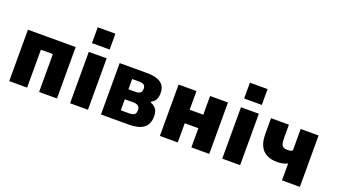

<svg xmlns="http://www.w3.org/2000/svg" viewBox="-63 -1262 3116 1776"><g transform="rotate(20 1494.5 -374.0)"><path d="M64 0V-506H534V0H358V-373H240V0Z M663 -592V-748H837V-592ZM663 0V-506H839V0Z M967 0V-506H1234Q1299 -506 1339.5 -491Q1380 -476 1399 -447Q1418 -418 1418 -375Q1418 -337 1406 -312Q1394 -287 1361 -269V-263Q1387 -253 1403.5 -238Q1420 -223 1427.5 -202Q1435 -181 1435 -152Q1435 -73 1386.5 -36.5Q1338 0 1241 0ZM1126 -99H1208Q1241 -99 1258 -110.5Q1275 -122 1275 -153Q1275 -184 1257 -196Q1239 -208 1209 -208H1126ZM1126 -306H1193Q1228 -306 1242.5 -318.5Q1257 -331 1257 -359Q1257 -386 1242 -396.5Q1227 -407 1192 -407H1126Z M1547 0V-506H1723V-322H1857V-506H2033V0H1857V-189H1723V0Z M2161 -592V-748H2335V-592ZM2161 0V-506H2337V0Z M2749 0V-167Q2728 -155 2701 -149.5Q2674 -144 2648 -144Q2584 -144 2542 -167Q2500 -190 2478.5 -235.5Q2457 -281 2457 -351V-506H2633V-372Q2633 -342 2638 -321.5Q2643 -301 2657.5 -291.5Q2672 -282 2699 -282Q2714 -282 2727.5 -285Q2741 -288 2749 -295V-506H2925V0Z"/></g></svg>

Font: Nunito Sans 7pt Condensed Black
Style: Regular
Weight: 900
Width: 3
Designer: Vernon Adams
Foundry: Vernon Adams
Version: Version 3.101;gftools[0.9.27]